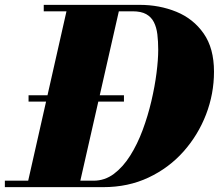

<svg xmlns="http://www.w3.org/2000/svg" viewBox="-60 -770 900 790"><path d="M57.5 -352V-378H450V-352ZM-40 0V-26.5H325Q371 -26.5 408.5 -54.5Q446 -82.5 475.8 -129.8Q505.5 -177 527 -235Q548.5 -293 562.8 -353.8Q577 -414.5 584 -469.5Q591 -524.5 591 -565Q591 -599.5 587.5 -628.5Q584 -657.5 573.2 -678.8Q562.5 -700 541.5 -711.8Q520.5 -723.5 485.5 -723.5H120V-750H514.5Q596 -750 665.8 -721.5Q735.5 -693 778 -632.2Q820.5 -571.5 820.5 -475Q820.5 -384 787.8 -299Q755 -214 695 -146.5Q635 -79 551.2 -39.5Q467.5 0 365 0ZM50 0 219.5 -750H435L264.5 0Z"/></svg>

Font: Bodoni Moda 9pt Black
Style: Italic
Weight: 900
Italic angle: -13°
Designer: Owen Earl
Foundry: indestructible type
Version: Version 2.004